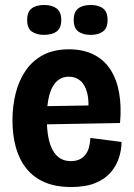

<svg xmlns="http://www.w3.org/2000/svg" viewBox="-20 -738 537 771"><path d="M266 13Q203 13 158.5 -6.5Q114 -26 85.5 -62Q57 -98 43.5 -147Q30 -196 30 -255Q30 -312 43 -363.5Q56 -415 83 -454.5Q110 -494 153 -517Q196 -540 257 -540Q314 -540 356 -519Q398 -498 423.5 -458.5Q449 -419 458.5 -364.5Q468 -310 462 -244L128 -238V-311L363 -315L333 -278Q339 -332 330 -365.5Q321 -399 302 -414.5Q283 -430 257 -430Q227 -430 207 -410.5Q187 -391 177.5 -354Q168 -317 168 -263Q168 -176 192.5 -133.5Q217 -91 264 -91Q285 -91 299.5 -98Q314 -105 323.5 -117.5Q333 -130 337.5 -147Q342 -164 343 -184L468 -168Q468 -135 457 -102.5Q446 -70 423 -44Q400 -18 361.5 -2.5Q323 13 266 13ZM344 -598Q313 -598 294.5 -611.5Q276 -625 276 -658Q276 -690 294 -704Q312 -718 344 -718Q376 -718 394 -704Q412 -690 412 -658Q412 -625 393.5 -611.5Q375 -598 344 -598ZM157 -598Q126 -598 107.5 -611.5Q89 -625 89 -658Q89 -690 107 -704Q125 -718 157 -718Q189 -718 207.5 -704Q226 -690 226 -658Q226 -625 207.5 -611.5Q189 -598 157 -598Z"/></svg>

Font: Bricolage Grotesque 36pt SemiCondensed
Style: Bold
Weight: 700
Width: 4
Designer: Mathieu Triay
Foundry: Atelier Triay
Version: Version 1.001;gftools[0.9.33.dev8+g029e19f]